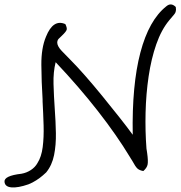

<svg xmlns="http://www.w3.org/2000/svg" viewBox="-60 -708 801 852"><path d="M66 110Q20 126 -9 123.5Q-38 121 -40 99Q-43 72 35 63Q58 59 77 46.5Q96 34 106 16Q124 -12 129.5 -55.5Q135 -99 133.5 -151Q132 -203 129 -258Q129 -264 129 -267Q124 -346 123.5 -420.5Q123 -495 144 -545Q176 -625 230 -601Q238 -585 236 -576.5Q234 -568 214 -549Q206 -542 200 -535.5Q194 -529 194 -518Q195 -502 214 -482Q233 -462 253 -442Q280 -415 317 -373Q354 -331 393.5 -282.5Q433 -234 469 -188.5Q505 -143 529 -110Q525 -331 563 -475Q601 -619 678 -680Q699 -698 720 -677Q721 -670 721 -665.5Q721 -661 720 -658Q719 -651 712.5 -643.5Q706 -636 691 -618Q656 -576 633.5 -511.5Q611 -447 599.5 -369Q588 -291 586 -208.5Q584 -126 590 -48Q591 -44 591.5 -39Q592 -34 593 -29Q598 7 595 22Q592 37 576 51Q559 48 550 40Q541 32 526 4Q523 -1 520.5 -4.5Q518 -8 516 -12Q458 -108 374.5 -215Q291 -322 187 -432Q176 -389 177.5 -335Q179 -281 183 -224Q187 -170 188 -117.5Q189 -65 180 -20Q171 25 145 57Q142 60 130 70.5Q118 81 101 92Q84 103 66 110Z"/></svg>

Font: Yuji Hentaigana Akebono
Style: Regular
Weight: 400
Designer: Kataoka Yuji
Foundry: Kinuta Font Factory
Version: Version 3.002